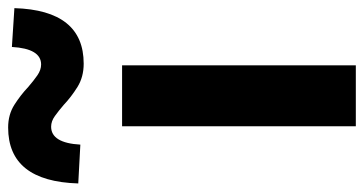

<svg xmlns="http://www.w3.org/2000/svg" viewBox="-284 -646 873 460"><g transform="rotate(-90 152.0 -416.5)"><path d="M79 0V-560H225V0ZM229 -652Q197 -652 173 -667Q149 -682 130 -700Q116 -712 103.5 -721Q91 -730 78 -730Q39 -730 35 -660L-58 -665Q-53 -833 76 -833Q107 -833 130.5 -818Q154 -803 173 -785Q188 -772 201 -763Q214 -754 227 -754Q265 -754 269 -824L362 -818Q357 -652 229 -652Z"/></g></svg>

Font: Source Han Sans CN Bold
Style: Bold
Weight: 700
Designer: Ryoko NISHIZUKA 西塚涼子 (kana & ideographs); Paul D. Hunt (Latin, Greek & Cyrillic); Wenlong ZHANG 张文龙 (bopomofo); Sandoll 
Foundry: Adobe Systems Incorporated
Version: Version 1.00;May 30, 2023;FontCreator 11.5.0.2422 32-bit